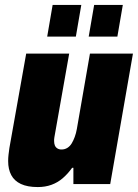

<svg xmlns="http://www.w3.org/2000/svg" viewBox="-20 -745 558 777"><path d="M133 12Q91 12 64.5 -0.5Q38 -13 25.5 -36.5Q13 -60 13 -93Q13 -106 14.5 -119Q16 -132 18 -146L86 -528H260L200 -189Q199 -184 199 -180.5Q199 -177 199 -174Q199 -164 202 -156.5Q205 -149 212 -144.5Q219 -140 229 -140Q242 -140 252.5 -146.5Q263 -153 270 -164.5Q277 -176 282.5 -191Q288 -206 291 -223L344 -528H518L426 0H277V-66H272Q254 -41 233.5 -23.5Q213 -6 188 3Q163 12 133 12ZM171 -597 193 -725H309L287 -597ZM339 -597 361 -725H477L455 -597Z"/></svg>

Font: Archivo Condensed Black
Style: Italic
Weight: 900
Width: 3
Italic angle: -10°
Designer: Hector Gatti
Foundry: Omnibus-Type
Version: Version 2.001